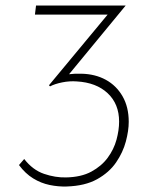

<svg xmlns="http://www.w3.org/2000/svg" viewBox="-20 -672 542 698"><path d="M437 -652 212 -379 184 -388Q206 -399 229.5 -402Q253 -405 276 -404Q326 -403 364.5 -382Q403 -361 425.5 -322Q448 -283 448 -229Q448 -197 437.5 -157.5Q427 -118 402 -81.5Q377 -45 333 -20.5Q289 4 222 6Q192 7 160.5 0.5Q129 -6 100.5 -23.5Q72 -41 49 -72L68 -94Q99 -54 140 -40Q181 -26 220 -27Q275 -28 312 -48Q349 -68 371.5 -98.5Q394 -129 403.5 -164Q413 -199 413 -230Q413 -294 371.5 -333Q330 -372 259 -376Q233 -378 206 -372.5Q179 -367 162 -358L158 -362L378 -627L388 -619H107L111 -652Z"/></svg>

Font: Josefin Sans Thin ExtraLight
Style: Italic
Weight: 250
Italic angle: -7°
Version: Version 2.000